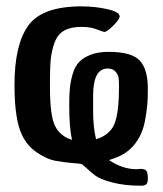

<svg xmlns="http://www.w3.org/2000/svg" viewBox="-20 -507 515 608"><path d="M25.9 -237.8Q25.9 -365.7 69.8 -426.3Q113.8 -486.8 237.8 -486.8Q280.8 -486.8 319.8 -478Q358.9 -469.2 358.9 -455.1Q358.9 -446.3 338.9 -426Q318.8 -405.8 310.1 -405.8Q308.1 -405.8 287.1 -413.8Q266.1 -421.9 237.8 -421.9Q204.6 -421.9 183.8 -410.4Q163.1 -398.9 153.6 -374Q144 -349.1 141.1 -323Q138.2 -296.9 138.2 -253.9V-231Q138.2 -141.1 154.1 -108.6Q169.9 -76.2 208 -64Q199.2 -104 199.2 -173.8Q199.2 -206.1 201.2 -227.1Q203.1 -248 210 -272Q216.8 -295.9 230 -310.1Q243.2 -324.2 266.6 -333.5Q290 -342.8 324.2 -342.8Q397.5 -342.8 422.9 -314.9Q448.2 -287.1 448.2 -226.1Q448.2 -197.3 446.5 -176.5Q444.8 -155.8 439 -123.8Q433.1 -91.8 417.5 -65.9Q401.9 -40 377 -22.9Q358.9 -10.7 325.2 0Q368.2 28.8 412.1 28.8Q415 28.8 418.9 28.3Q422.9 27.8 424.8 27.8Q438 27.8 443.1 33.4Q448.2 39.1 448.2 59.1Q448.2 70.3 444.1 75.7Q439.9 81.1 426.8 81.1Q375 81.1 336.4 71Q297.9 61 282 49.1Q266.1 37.1 253.7 25.1Q241.2 13.2 236.8 12.2Q233.9 11.2 207 9Q180.2 6.8 154.5 2Q128.9 -2.9 97.9 -23.4Q66.9 -43.9 49.8 -79.1Q25.9 -127.9 25.9 -237.8ZM274.9 -153.8Q274.9 -104 284.2 -65.9Q329.1 -80.1 343 -116Q356.9 -151.9 356.9 -232.9Q356.9 -250 355.5 -260.5Q354 -271 345.5 -280.5Q336.9 -290 320.8 -290Q274.9 -290 274.9 -204.1Z"/></svg>

Font: CMU Sans Serif Demi Condensed
Style: DemiCondensed
Weight: 600
Width: 3
Version: Version 0.7.0